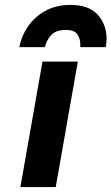

<svg xmlns="http://www.w3.org/2000/svg" viewBox="-20 -762 454 782"><path d="M63 0 153 -511H297L207 0ZM59 -570Q67 -615 94 -654.2Q121 -693.5 164.8 -717.8Q208.5 -742 267 -742Q342 -742 378 -702Q414 -662 414 -604Q414 -596.5 413.2 -587.8Q412.5 -579 411 -570H307Q307 -573 307 -576.5Q307 -580 307 -583Q307 -603.5 295.5 -621.8Q284 -640 248 -640Q205.5 -640 186.5 -617Q167.5 -594 163 -570Z"/></svg>

Font: Overpass Black
Style: Italic
Weight: 900
Italic angle: -10°
Designer: Delve Withrington, Dave Bailey, Thomas Jockin
Foundry: Delve Fonts LLC
Version: Version 4.000